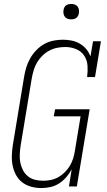

<svg xmlns="http://www.w3.org/2000/svg" viewBox="-20 -944 540 972"><path d="M189 8Q162 8 137 1Q112 -6 92.5 -21Q73 -36 61 -58.5Q49 -81 44 -105.5Q39 -130 40 -157Q41 -184 45 -210L102 -555Q106 -579 113 -602.5Q120 -626 132.5 -648Q145 -670 163 -689Q181 -708 203 -720.5Q225 -733 249.5 -738Q274 -743 298 -743Q321 -743 343 -738.5Q365 -734 384 -723Q403 -712 417 -695Q431 -678 438 -658L451 -735H491L461 -554H421Q425 -583 423 -611.5Q421 -640 406 -662.5Q391 -685 365 -695.5Q339 -706 311 -706Q290 -706 269.5 -702Q249 -698 230 -688Q211 -678 195 -662.5Q179 -647 168 -628.5Q157 -610 151 -590Q145 -570 141 -549L84 -204Q81 -183 80 -161.5Q79 -140 83 -120Q87 -100 96.5 -82Q106 -64 121.5 -51.5Q137 -39 157 -34Q177 -29 199 -29Q218 -29 237.5 -33Q257 -37 275 -47Q293 -57 308 -72Q323 -87 333.5 -104.5Q344 -122 350 -141Q356 -160 359 -180L388 -355H252L259 -391H434L369 0H329L343 -87Q332 -66 315.5 -47Q299 -28 278.5 -15Q258 -2 235 3Q212 8 189 8ZM340 -846Q331 -846 322.5 -849Q314 -852 308.5 -859Q303 -866 301.5 -875.5Q300 -885 302 -895Q303 -901 306 -907Q309 -913 315 -917Q321 -921 327.5 -922.5Q334 -924 340 -924Q350 -924 358.5 -921Q367 -918 372.5 -911Q378 -904 379.5 -894.5Q381 -885 379 -875Q378 -869 374.5 -863Q371 -857 365.5 -853Q360 -849 353.5 -847.5Q347 -846 340 -846Z"/></svg>

Font: Iosevka Curly Slab XLtObl
Style: Regular
Weight: 200
Italic angle: -9°
Monospace: yes
Designer: Belleve Invis
Foundry: Belleve Invis
Version: Version 11.1.0; ttfautohint (v1.8.3)